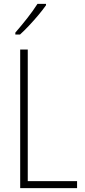

<svg xmlns="http://www.w3.org/2000/svg" viewBox="-20 -969 436 989"><path d="M84 0V-714H123V-36H377V0ZM217 -942Q201 -919 177.5 -891Q154 -863 129 -836.5Q104 -810 83 -791H59V-801Q91 -838 120.5 -875.5Q150 -913 173 -949H217Z"/></svg>

Font: Noto Sans Lao Condensed ExtraLight
Style: Regular
Weight: 200
Width: 3
Designer: Monotype Design Team
Foundry: Monotype Imaging Inc.
Version: Version 2.003; ttfautohint (v1.8.4.7-5d5b)